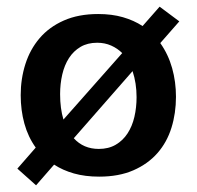

<svg xmlns="http://www.w3.org/2000/svg" viewBox="-20 -517 590 575"><path d="M517 -453 460 -388Q484 -354 495.5 -313Q507 -272 507 -227Q507 -178 493.5 -134.5Q480 -91 451.5 -58.5Q423 -26 379.5 -7Q336 12 277 12Q235 12 201.5 2.5Q168 -7 142 -24L88 38L32 -12L87 -75Q64 -107 53 -147Q42 -187 42 -232Q42 -281 56 -325Q70 -369 98.5 -402.5Q127 -436 171 -455.5Q215 -475 274 -475Q315 -475 348 -465.5Q381 -456 407 -439L458 -497ZM276 -71Q305 -71 326.5 -83.5Q348 -96 362 -117.5Q376 -139 382.5 -167Q389 -195 389 -226Q389 -268 377 -304L201 -103Q230 -71 276 -71ZM160 -235Q160 -192 170 -159L346 -358Q332 -372 313 -380.5Q294 -389 271 -389Q242 -389 221 -376.5Q200 -364 186.5 -343Q173 -322 166.5 -294Q160 -266 160 -235Z"/></svg>

Font: Quattrocento Sans
Style: Bold
Weight: 700
Designer: Pablo Impallari
Foundry: Pablo Impallari, Igino Marini, Brenda Gallo
Version: Version 2.000